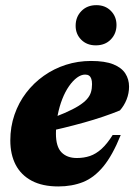

<svg xmlns="http://www.w3.org/2000/svg" viewBox="-20 -690 508 726"><path d="M302 -408Q287 -408 271.2 -396.5Q255.5 -385 241 -364.2Q226.5 -343.5 215.5 -315.5Q204.5 -287.5 198 -254.2Q191.5 -221 191.5 -184.5Q191.5 -135.5 212.5 -114Q233.5 -92.5 270.5 -92.5Q297.5 -92.5 320.2 -100.2Q343 -108 364 -127Q385 -146 406 -179.5H436.5Q405.5 -102.5 370.5 -60.2Q335.5 -18 293.8 -1.5Q252 15 200.5 15Q140.5 15 100 -6.5Q59.5 -28 39.2 -67Q19 -106 19 -159Q19 -210.5 34.8 -256.2Q50.5 -302 79 -339.2Q107.5 -376.5 145.8 -403.5Q184 -430.5 229.2 -445Q274.5 -459.5 324 -459.5Q377 -459.5 408.5 -446.8Q440 -434 454 -412Q468 -390 468 -362.5Q468 -337.5 458.8 -314Q449.5 -290.5 433.5 -272.5Q404.5 -260.5 369.8 -248.8Q335 -237 297.2 -226.5Q259.5 -216 220.5 -206.5Q181.5 -197 144 -189.5L145.5 -232Q191.5 -248.5 223.8 -262.5Q256 -276.5 276.5 -289.2Q297 -302 308.2 -314.5Q319.5 -327 323.8 -341Q328 -355 328 -371.5Q328 -384 325.2 -392Q322.5 -400 316.8 -404Q311 -408 302 -408ZM342 -518.5Q308.5 -518.5 287.2 -539.8Q266 -561 266 -592.5Q266 -626 287.8 -648.2Q309.5 -670.5 344.5 -670.5Q378 -670.5 399.2 -649Q420.5 -627.5 420.5 -595.5Q420.5 -563 399 -540.8Q377.5 -518.5 342 -518.5Z"/></svg>

Font: Newsreader 24pt ExtraBold
Style: Italic
Weight: 800
Italic angle: -17°
Designer: Hugues Gentile
Foundry: Production Type
Version: Version 1.003